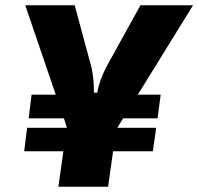

<svg xmlns="http://www.w3.org/2000/svg" viewBox="-20 -710 754 730"><path d="M714 -690H514L383 -453C367 -422 354 -385 350 -358H337C337 -388 336 -417 328 -453L264 -690H76L192 -350H100L89 -260H223L234 -226V-224H83L72 -135H221L202 0H391L410 -135H561L574 -224H426L448 -260H579L591 -350H504Z"/></svg>

Font: Exo 2 Extra Bold
Style: Italic
Weight: 800
Italic angle: -8°
Designer: Natanael Gama
Version: Version 1.001;PS 001.001;hotconv 1.0.88;makeotf.lib2.5.64775